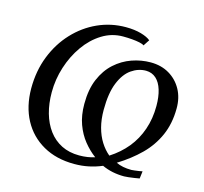

<svg xmlns="http://www.w3.org/2000/svg" viewBox="-109 -873 1067 1005"><g transform="rotate(15 425.0 -370.0)"><path d="M376 11Q278.5 11 206.8 -29.8Q135 -70.5 96 -143.2Q57 -216 56.5 -313Q56.5 -408.5 88 -488.5Q119.5 -568.5 174.8 -627.5Q230 -686.5 301.5 -718.8Q373 -751 453 -751Q500 -751 535.8 -740.8Q571.5 -730.5 588 -716L566 -682.5Q559 -688.5 541.2 -692.2Q523.5 -696 499.8 -698Q476 -700 451 -700Q390 -700 337.8 -667.5Q285.5 -635 247 -580.5Q208.5 -526 187 -458.8Q165.5 -391.5 165.5 -321.5Q165.5 -260.5 180 -209Q194.5 -157.5 223 -119.2Q251.5 -81 293.2 -60Q335 -39 389.5 -39Q412.5 -39 433.8 -42.2Q455 -45.5 473.5 -51.5Q439 -77 410 -113Q381 -149 363.5 -197Q346 -245 346 -307Q346 -385.5 370 -442Q394 -498.5 434.5 -535Q475 -571.5 525 -589Q575 -606.5 626 -606.5Q683.5 -606.5 727 -580.8Q770.5 -555 795 -510.5Q819.5 -466 819 -408Q818.5 -326 790 -261.5Q761.5 -197 710.2 -146.2Q659 -95.5 590 -53Q608 -44.5 628.5 -40.5Q649 -36.5 673 -36.5Q678 -36.5 689.8 -38Q701.5 -39.5 713.8 -41.2Q726 -43 732 -44.5L727 -4.5Q716.5 -2.5 700.2 0Q684 2.5 668.8 4.2Q653.5 6 645 6Q612.5 6 582.2 -0.2Q552 -6.5 525 -19Q490.5 -4.5 454 3.2Q417.5 11 376 11ZM542.5 -79Q596.5 -113.5 634.8 -160.2Q673 -207 693.2 -266Q713.5 -325 713.5 -393.5Q713.5 -443.5 702.2 -480.2Q691 -517 668.8 -537.2Q646.5 -557.5 614 -558Q572 -558 535 -532.2Q498 -506.5 475 -450.2Q452 -394 452 -302.5Q452 -251 463.2 -208.8Q474.5 -166.5 495 -134Q515.5 -101.5 542.5 -79Z"/></g></svg>

Font: Merriweather 36pt
Style: Italic
Weight: 400
Italic angle: -7.8°
Version: Version 2.101